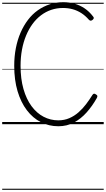

<svg xmlns="http://www.w3.org/2000/svg" viewBox="-20 -1135 968 1755"><path d="M513 19Q427 19 353.5 -18.5Q280 -56 225.5 -127.5Q171 -199 140.5 -301.5Q110 -404 110 -533Q110 -619 125 -695.5Q140 -772 168 -836.5Q196 -901 235.5 -953Q275 -1005 325 -1040.5Q375 -1076 434 -1095.5Q493 -1115 558 -1115Q613 -1115 662 -1101Q711 -1087 753.5 -1058.5Q796 -1030 831 -984Q839 -975 837 -968Q835 -961 826 -953Q817 -946 809 -946Q801 -946 793 -954Q760 -992 723 -1015.5Q686 -1039 644.5 -1050.5Q603 -1062 556 -1062Q499 -1062 448.5 -1045Q398 -1028 354.5 -995Q311 -962 277 -915.5Q243 -869 218.5 -810Q194 -751 181 -681.5Q168 -612 168 -533Q168 -414 194.5 -321.5Q221 -229 268 -165Q315 -101 378 -68Q441 -35 513 -35Q568 -35 614 -55Q660 -75 698 -108.5Q736 -142 767 -183Q798 -224 824 -266Q831 -277 838.5 -278.5Q846 -280 857 -272Q869 -265 870 -258Q871 -251 865 -239Q824 -166 772 -107.5Q720 -49 656 -15Q592 19 513 19ZM0 590H928V600H0ZM0 -20H928V0H0ZM0 -505H928V-500H0ZM0 -1110H928V-1100H0Z"/></svg>

Font: Playwrite FR Moderne Guides
Style: Regular
Weight: 400
Designer: Veronika Burian, José Scaglione
Foundry: TypeTogether
Version: Version 1.003